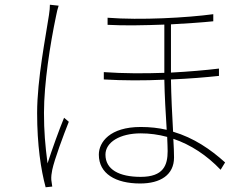

<svg xmlns="http://www.w3.org/2000/svg" viewBox="-20 -768 1040 812"><path d="M426 -114C426 -167 488 -204 575 -204C613 -204 650 -199 687 -189C688 -163 689 -143 689 -129C689 -70 672 -20 575 -20C484 -20 426 -51 426 -114ZM435 -693V-663C506 -659 593 -661 675 -664V-460C592 -457 503 -457 419 -463V-432C502 -427 591 -427 675 -431C676 -366 681 -283 685 -219C651 -227 614 -231 575 -231C445 -231 398 -167 398 -114C398 -34 468 8 573 8C658 8 716 -28 716 -102C716 -121 715 -149 713 -181C787 -156 855 -111 913 -50L932 -81C871 -136 800 -185 712 -211C708 -281 704 -364 703 -432C779 -435 850 -441 906 -447V-478C848 -471 778 -465 703 -461V-665C772 -669 835 -673 882 -678V-708C771 -693 574 -682 435 -693ZM228 -744 191 -748C191 -737 190 -723 187 -704C174 -616 137 -433 137 -290C137 -155 153 -50 173 24L201 21C200 14 198 2 197 -7C196 -20 198 -36 201 -50C210 -93 249 -198 271 -253L251 -270C231 -222 199 -133 181 -77C171 -155 166 -213 166 -291C166 -415 192 -581 217 -700C220 -718 224 -731 228 -744Z"/></svg>

Font: Source Han Sans JP ExtraLight
Style: Regular
Weight: 250
Designer: Ryoko NISHIZUKA 西塚涼子 (kana, bopomofo & ideographs); Paul D. Hunt (Latin, Greek & Cyrillic); Sandoll Communications 산돌커뮤니
Foundry: Adobe
Version: Version 2.001;hotconv 1.0.107;makeotfexe 2.5.65593